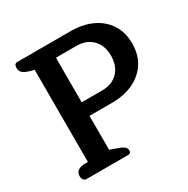

<svg xmlns="http://www.w3.org/2000/svg" viewBox="-158 -838 963 981"><g transform="rotate(-30 324.0 -347.5)"><path d="M54 -30Q54 -51 69 -61.5Q84 -72 110 -72H127V-616L107 -621Q77 -629 64 -640Q51 -651 51 -670Q51 -695 70 -695H384Q456 -695 510.5 -669.5Q565 -644 595.5 -596.5Q626 -549 626 -484Q626 -386 559.5 -329Q493 -272 384 -272H252V-72L296 -56Q320 -48 330 -39Q340 -30 340 -17Q340 0 323 0H79Q67 0 60.5 -8Q54 -16 54 -30ZM373 -352Q432 -352 466.5 -388Q501 -424 501 -484Q501 -543 466.5 -579Q432 -615 373 -615H252V-352Z"/></g></svg>

Font: Maitree SemiBold
Style: Regular
Weight: 600
Designer: CadsonDemak Team
Foundry: CadsonDemak
Version: Version 1.001